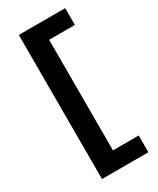

<svg xmlns="http://www.w3.org/2000/svg" viewBox="-215 -816 810 982"><g transform="rotate(-30 190.5 -324.5)"><path d="M353 -750V-651H141L201 -710V62L141 2H353V101H79V-750Z"/></g></svg>

Font: Unbounded
Style: Regular
Weight: 400
Designer: Luke Prowse, Jean-Baptiste Morizot, Fátima Lázaro, Florian Runge
Foundry: NaN
Version: Version 1.701;gftools[0.9.28.dev5+ged2979d]